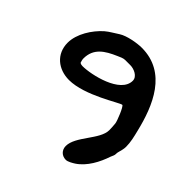

<svg xmlns="http://www.w3.org/2000/svg" viewBox="-141 -706 723 723"><g transform="rotate(45 220.5 -344.5)"><path d="M106 -315C190 -315 302 -391 314 -391C321 -391 344 -334 345 -323C346 -311 347 -301 347 -289C347 -239 273 -183 273 -131C273 -109 289 -94 310 -94C321 -94 337 -104 345 -109C383 -134 407 -180 421 -222C424 -230 428 -235 428 -244C428 -247 428 -250 429 -253C432 -265 436 -277 436 -289C436 -314 430 -338 424 -362C398 -471 347 -595 214 -595C189 -595 142 -587 119 -572C103 -561 85 -552 70 -539C36 -509 3 -458 3 -411C3 -351 49 -315 106 -315ZM87 -411C87 -465 125 -488 171 -508C180 -512 192 -518 202 -518H230C249 -518 278 -506 278 -483C278 -416 151 -388 105 -388C100 -388 95 -389 91 -392C89 -398 87 -405 87 -411Z"/></g></svg>

Font: ChillLongCangKaiShu Bold
Style: Regular
Weight: 700
Version: Version 3.500;Glyphs 3.1.1 (3135)